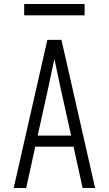

<svg xmlns="http://www.w3.org/2000/svg" viewBox="-20 -933 540 953"><path d="M48 0 215 -735H285L452 0H390L345 -205H155L110 0ZM333 -260 282 -490Q274 -528 266 -565.5Q258 -603 250 -640Q242 -603 234 -565.5Q226 -528 218 -490L167 -260ZM100 -857V-913H400V-857Z"/></svg>

Font: Iosevka SS18 Light
Style: Regular
Weight: 300
Monospace: yes
Designer: Belleve Invis
Foundry: Belleve Invis
Version: Version 25.1.1; ttfautohint (v1.8.4)